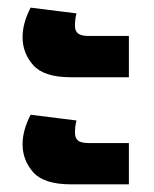

<svg xmlns="http://www.w3.org/2000/svg" viewBox="-20 -519 402 502"><path d="M166 -317Q95 -317 67 -348.5Q39 -380 39 -422Q39 -458 60 -499L180 -484Q176 -469 176 -452Q176 -438 184 -431.5Q192 -425 212 -425H317V-317ZM166 -37Q95 -37 67 -68.5Q39 -100 39 -142Q39 -178 60 -219L180 -204Q176 -189 176 -172Q176 -158 184 -151.5Q192 -145 212 -145H317V-37Z"/></svg>

Font: Noto Sans Thai UI ExtBd
Style: Regular
Weight: 800
Designer: Monotype Design Team
Foundry: Monotype Imaging Inc.
Version: Version 2.000